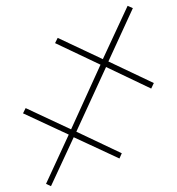

<svg xmlns="http://www.w3.org/2000/svg" viewBox="-20 -645 608 659"><path d="M155 -6 138 -14 216 -183 59 -256 68 -274 224 -201 325 -423 169 -497 178 -515 333 -442 418 -625 436 -617 352 -434 508 -360 499 -341 344 -415 242 -193 398 -119 390 -101 233 -174Z"/></svg>

Font: Noto Serif Display SemiCondensed
Style: Bold
Weight: 700
Width: 4
Designer: Monotype Design Team
Foundry: Monotype Imaging Inc.
Version: Version 2.009